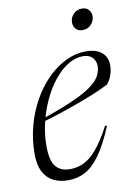

<svg xmlns="http://www.w3.org/2000/svg" viewBox="-80 -732 556 795"><g transform="rotate(-10 198.0 -335.0)"><path d="M290 -485.5Q258 -485.5 226.8 -466Q195.5 -446.5 168.5 -412.8Q141.5 -379 121 -335Q100.5 -291 89 -242.5Q77.5 -194 77.5 -145.5Q77.5 -83 98.2 -58.5Q119 -34 158 -34Q189 -34 216.8 -47.5Q244.5 -61 272.2 -94Q300 -127 331 -185.5L339 -184.5Q307.5 -108.5 276.8 -66.2Q246 -24 213.2 -7Q180.5 10 142.5 10Q106.5 10 79.5 -4Q52.5 -18 38 -47Q23.5 -76 23.5 -120.5Q23.5 -181 38.5 -237.8Q53.5 -294.5 80.5 -342.5Q107.5 -390.5 143.2 -426.5Q179 -462.5 220.8 -482.8Q262.5 -503 306.5 -503Q337.5 -503 357 -493.2Q376.5 -483.5 386 -467.2Q395.5 -451 395.5 -431.5Q395.5 -409 389 -389.2Q382.5 -369.5 369 -353Q347.5 -341.5 313.5 -327Q279.5 -312.5 239 -297.8Q198.5 -283 156.2 -269Q114 -255 75 -244L75.5 -257Q131.5 -275.5 173 -292Q214.5 -308.5 244 -323.2Q273.5 -338 292.8 -352Q312 -366 322.8 -379Q333.5 -392 338 -405Q346.5 -427 343 -445.2Q339.5 -463.5 326.2 -474.5Q313 -485.5 290 -485.5ZM308.5 -592Q290.5 -592 280.5 -603.5Q270.5 -615 270.5 -630.5Q270.5 -650.5 284.8 -665.5Q299 -680.5 320.5 -680.5Q339 -680.5 349 -669.2Q359 -658 359 -642.5Q359 -622.5 344.8 -607.2Q330.5 -592 308.5 -592Z"/></g></svg>

Font: Newsreader 60pt Light
Style: Italic
Weight: 300
Italic angle: -17°
Designer: Hugues Gentile
Foundry: Production Type
Version: Version 1.003